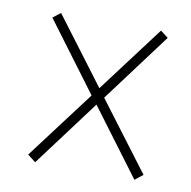

<svg xmlns="http://www.w3.org/2000/svg" viewBox="-57 -634 539 541"><g transform="rotate(10 212.5 -363.5)"><path d="M77 -150 219 -340 361 -150 384 -168 237 -363 384 -560 362 -577 219 -387 76 -577 54 -560 201 -363 54 -168Z"/></g></svg>

Font: Noto Serif Bengali ExtraCondensed Thin
Style: Regular
Weight: 100
Width: 2
Designer: Juan Bruce, Universal Thirst, Indian Type Foundry and the Monotype Design Team.
Foundry: Monotype Imaging Inc.
Version: Version 2.003